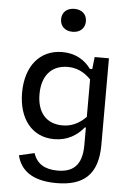

<svg xmlns="http://www.w3.org/2000/svg" viewBox="-63 -819 746 1071"><g transform="rotate(5 310.0 -283.5)"><path d="M59.5 -280.5C59.5 -135.5 135 -37.5 260 -37.5C334.5 -37.5 388 -72 425 -117.5H431V-19C431 101.5 373 135.5 294 135.5C223.5 135.5 177.5 108.5 158.5 49.5L72.5 69C91 147.5 152.5 205.5 294 205.5C444 205.5 525.5 139.5 525.5 -29V-513.5H445.5L438 -445.5H424.5C391.5 -491 339.5 -525.5 264 -525.5C139 -525.5 59.5 -430 59.5 -280.5ZM310 -643C351 -643 379.5 -667.5 379.5 -707.5C379.5 -747.5 351 -771.5 310 -771.5C269 -771.5 240.5 -747.5 240.5 -707.5C240.5 -667.5 269 -643 310 -643ZM157 -280.5C157 -385 211 -445.5 301 -445.5C346 -445.5 389 -430 431 -387V-177C388 -134 345.5 -118 299.5 -118C208 -118 157 -179.5 157 -280.5Z"/></g></svg>

Font: Monaspace Neon
Style: Regular
Weight: 400
Designer: Riley Cran & the Lettermatic Team
Foundry: Lettermatic
Version: Version 1.200 (Monaspace Neon)